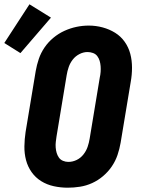

<svg xmlns="http://www.w3.org/2000/svg" viewBox="-59 -865 679 893"><path d="M256 8Q223 8 191 1Q159 -6 132.5 -22.5Q106 -39 88 -64.5Q70 -90 62 -120.5Q54 -151 54.5 -184.5Q55 -218 60 -251L107 -534Q112 -563 121.5 -591Q131 -619 148 -644Q165 -669 189 -689Q213 -709 240.5 -721.5Q268 -734 296.5 -740Q325 -746 354 -746Q387 -746 418.5 -737.5Q450 -729 476.5 -712.5Q503 -696 521 -670.5Q539 -645 547 -614.5Q555 -584 555 -550.5Q555 -517 549 -484L502 -201Q497 -172 487.5 -144Q478 -116 461 -91Q444 -66 420.5 -46Q397 -26 369.5 -13.5Q342 -1 313 3.5Q284 8 256 8ZM259 -112Q279 -112 297.5 -121Q316 -130 329 -146.5Q342 -163 348.5 -182Q355 -201 358 -220L405 -504Q408 -517 409 -530.5Q410 -544 409 -557Q408 -570 404.5 -582Q401 -594 393.5 -604Q386 -614 373.5 -618.5Q361 -623 348 -623Q329 -623 310.5 -613.5Q292 -604 279.5 -588Q267 -572 260.5 -553Q254 -534 251 -515L204 -231Q202 -218 200.5 -205Q199 -192 200 -179Q201 -166 204.5 -154Q208 -142 215 -132Q222 -122 234 -117Q246 -112 259 -112ZM36 -618 -39 -665 78 -845 178 -783Z"/></svg>

Font: Iosevka Etoile Heavy Oblique
Style: Regular
Weight: 900
Italic angle: -9°
Designer: Belleve Invis
Foundry: Belleve Invis
Version: Version 15.5.2; ttfautohint (v1.8.4)